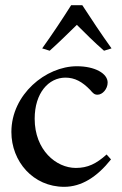

<svg xmlns="http://www.w3.org/2000/svg" viewBox="-20 -710 473 742"><path d="M411 -523C371 -579 335 -633 298 -690H255C219 -633 183 -579 143 -523L172 -514C209 -547 243 -581 277 -614C310 -581 345 -546 382 -514ZM392 -113C352 -77 319 -61 273 -61C197 -61 114 -130 114 -251C114 -351 168 -410 233 -410C269 -410 298 -394 328 -363C340 -349 345 -344 357 -344C376 -344 396 -366 396 -391C396 -426 347 -454 277 -454C157 -454 24 -345 24 -200C24 -86 108 12 228 12C295 12 355 -26 409 -94Z"/></svg>

Font: Sibila
Style: Regular
Weight: 400
Designer: Stefan Peev
Foundry: Context Ltd
Version: Version 1.000